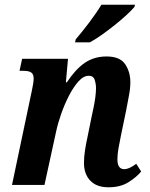

<svg xmlns="http://www.w3.org/2000/svg" viewBox="-20 -786 637 816"><path d="M441 10Q390 10 363 -19Q336 -48 337 -96Q337 -118 341 -145.5Q345 -173 354 -214L370 -293Q373 -307 377.5 -328Q382 -349 385 -371.5Q388 -394 388 -411Q388 -429 382.5 -446.5Q377 -464 357 -464Q335 -464 313.5 -440Q292 -416 273 -379Q254 -342 240 -302Q226 -262 219 -229L169 0H31L115 -399Q118 -413 120.5 -427.5Q123 -442 123 -453Q123 -471 112.5 -478Q102 -485 80 -485H63L74 -536H269L260 -436H264Q301 -492 340.5 -519Q380 -546 433 -546Q490 -546 512 -513Q534 -480 534 -437Q534 -410 527.5 -377Q521 -344 516 -316L494 -210Q488 -181 483.5 -155.5Q479 -130 479 -109Q479 -67 508 -67Q529 -67 559 -90L580 -57Q559 -32 525 -11Q491 10 441 10ZM299 -606 302 -619Q327 -648 358.5 -689.5Q390 -731 411 -766H554L551 -756Q540 -743 518.5 -723Q497 -703 469.5 -681Q442 -659 414 -639Q386 -619 362 -606Z"/></svg>

Font: Noto Serif Condensed
Style: Bold Italic
Weight: 700
Width: 3
Italic angle: -12°
Designer: Monotype Design Team
Foundry: Monotype Imaging Inc.
Version: Version 2.014